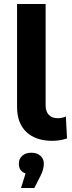

<svg xmlns="http://www.w3.org/2000/svg" viewBox="-20 -703 362 968"><path d="M66 -164V-683H210V-172Q210 -141 226 -124Q242 -107 271 -107Q282 -107 293.5 -109.5Q305 -112 312 -116L318 -5Q282 7 244 7Q160 7 113 -37.5Q66 -82 66 -164ZM201 122Q201 151 185 182L153 245H86L109 171Q92 166 83.5 153.5Q75 141 75 122Q75 98 92 82.5Q109 67 138 67Q167 67 184 82.5Q201 98 201 122Z"/></svg>

Font: Montserrat Ace
Style: Bold
Weight: 700
Designer: Julieta Ulanovsky
Foundry: Julieta Ulanovsky
Version: Version 1